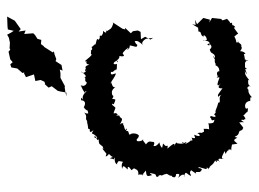

<svg xmlns="http://www.w3.org/2000/svg" viewBox="-116 -606 742 551"><g transform="rotate(-90 255.5 -330.0)"><path d="M376 -543 384 -548 381 -550 397 -575 399 -576 405 -584 417 -583 420 -594 431 -601 436 -606 434 -632 444 -628 441 -648 448 -642C456 -648 464 -653 472 -659L484 -681L456 -680L447 -679L443 -662C439 -668 435 -674 432 -681L423 -676L409 -673L393 -674L389 -672L383 -677L361 -672L353 -665L347 -672L338 -669L335 -652L322 -637L324 -631L322 -633L310 -627L318 -604L299 -600L302 -585L297 -574L291 -572L290 -573L280 -562L284 -553L271 -536L269 -529L266 -511H255L268 -514L282 -516L284 -515L308 -528H322L332 -530L329 -522L345 -525L356 -542L362 -540L381 -547ZM418 -270 426 -285 419 -297 440 -298 444 -306 442 -320 436 -326 452 -343 447 -342 449 -350 468 -379C469 -373 453 -380 450 -383C450 -383 442 -393 441 -398C439 -396 442 -395 448 -398C438 -395 434 -396 443 -406C430 -404 431 -413 428 -409C433 -422 423 -409 417 -420C426 -422 410 -427 405 -426C414 -419 411 -428 403 -427C410 -428 390 -440 398 -440C387 -431 387 -445 385 -440C379 -441 371 -441 377 -438C372 -437 365 -448 357 -457C354 -457 353 -455 360 -442C357 -455 348 -459 346 -445C342 -459 337 -456 337 -456C335 -452 325 -464 329 -453C327 -455 316 -464 327 -469C315 -454 311 -451 308 -462C312 -451 298 -462 296 -453C294 -452 285 -453 284 -468C288 -459 288 -467 284 -471C286 -466 282 -471 264 -457C271 -458 270 -456 268 -453C267 -458 252 -471 242 -460C253 -470 254 -468 244 -469C243 -456 234 -455 224 -461C224 -461 217 -458 214 -450C219 -450 211 -450 206 -448C205 -454 207 -457 209 -460C195 -449 195 -458 186 -453C185 -451 184 -440 190 -453C170 -448 181 -455 179 -451C163 -447 161 -451 161 -444C153 -444 149 -444 158 -433C142 -442 155 -438 137 -422C134 -428 136 -433 142 -429C123 -419 130 -421 134 -417C132 -420 116 -417 118 -415C109 -407 117 -411 111 -407C100 -402 105 -407 107 -409C99 -404 94 -398 87 -394C101 -387 92 -398 82 -398C92 -383 83 -395 90 -389C74 -375 86 -372 77 -386C74 -364 69 -380 80 -372C59 -375 58 -361 62 -366C71 -360 70 -364 67 -348C62 -355 47 -351 47 -351C59 -348 55 -346 45 -335C55 -336 56 -333 43 -324C47 -318 53 -318 41 -307C50 -317 44 -301 29 -305C34 -302 27 -290 32 -286C26 -297 26 -296 42 -283C25 -281 24 -280 29 -265C36 -273 33 -272 35 -270C31 -249 30 -257 24 -252C24 -242 28 -252 29 -240C25 -236 33 -231 31 -228C37 -221 25 -218 27 -206C37 -210 20 -205 26 -210C20 -201 22 -197 32 -196C34 -183 29 -187 21 -190C40 -173 24 -169 25 -174C42 -168 35 -169 27 -155C29 -149 33 -162 43 -153C36 -143 29 -135 38 -140C39 -131 34 -128 45 -122C52 -126 46 -135 52 -131C47 -110 43 -108 51 -108C56 -113 44 -99 46 -105C52 -98 55 -95 50 -101C59 -97 55 -92 71 -84C59 -76 76 -78 72 -87C69 -70 71 -72 66 -72C77 -75 77 -79 75 -58C76 -72 89 -60 98 -57C81 -52 96 -56 102 -44C94 -47 108 -42 100 -56C101 -48 106 -38 99 -38C121 -38 123 -28 123 -44C113 -37 118 -33 119 -20C124 -24 128 -35 133 -26C139 -16 135 -22 139 -28C146 -10 156 -20 152 -12C162 -22 150 -21 159 -6C167 -5 158 3 180 -15C183 1 177 3 186 -9C191 -9 184 1 190 0C185 8 207 -4 197 -6C202 0 218 13 208 8C212 10 227 12 219 5C223 0 240 -1 242 16C236 17 255 17 255 17C259 2 248 18 253 21C263 11 273 10 273 12C283 1 287 19 283 19C288 7 297 12 305 10C304 0 303 5 301 14C319 0 316 3 328 1C312 9 320 7 334 2C329 13 344 -1 334 1C344 4 357 -4 358 12C360 -7 364 2 357 8C360 -2 361 3 378 -2C378 -2 375 -6 377 3C385 -1 386 -16 383 -14C396 -2 398 -11 399 -9C407 -8 402 -13 417 -21C405 -13 411 -13 410 -24C414 -22 425 -28 427 -29C429 -25 432 -24 435 -18C449 -28 450 -30 453 -30C452 -23 456 -28 459 -32C460 -36 459 -44 455 -39C457 -32 475 -34 461 -45C468 -39 464 -38 485 -57C474 -47 479 -48 473 -63L478 -68L477 -66L480 -93L467 -101L475 -99L480 -118L462 -136L475 -142L460 -140L462 -150L452 -133L441 -132C441 -121 431 -129 426 -117C435 -120 428 -108 417 -108C411 -122 416 -120 415 -114C414 -100 408 -98 401 -101C404 -111 407 -104 406 -100C400 -94 396 -92 389 -100C394 -100 376 -96 386 -98C376 -97 380 -82 364 -85C378 -92 368 -90 359 -84C360 -88 348 -82 347 -85C356 -81 344 -83 344 -83C340 -71 327 -72 327 -72C327 -72 328 -83 313 -77C316 -69 314 -76 309 -80C310 -66 311 -73 292 -77C294 -77 278 -80 293 -67C286 -73 277 -81 278 -63C261 -75 260 -78 253 -75C249 -71 255 -81 259 -66C253 -77 236 -65 237 -75C228 -83 228 -84 237 -75C220 -79 216 -84 209 -83C206 -86 218 -75 203 -87C195 -77 195 -87 198 -94C198 -94 201 -99 193 -98C193 -93 182 -98 188 -86C178 -88 178 -89 177 -105C175 -99 162 -105 155 -98C166 -99 159 -118 163 -117C149 -116 156 -113 148 -128C143 -114 155 -122 149 -135C145 -124 136 -126 145 -144C139 -144 131 -135 137 -153C137 -150 122 -146 130 -155C132 -149 125 -155 118 -170C134 -159 114 -177 121 -178C128 -178 122 -173 119 -176C119 -194 121 -198 124 -191C120 -204 108 -198 113 -200C124 -200 117 -207 105 -221C119 -220 111 -218 113 -227C123 -237 121 -232 108 -236C106 -238 117 -244 123 -244C109 -254 112 -260 114 -261C122 -255 125 -263 124 -259C124 -272 130 -272 117 -283C117 -283 116 -281 132 -294C121 -292 131 -291 132 -289C126 -293 125 -307 127 -308C133 -313 133 -303 143 -303C150 -309 151 -327 143 -330V-322C143 -340 161 -324 154 -345C152 -336 171 -336 158 -341C165 -348 179 -342 171 -356C172 -341 184 -348 174 -358C192 -347 191 -351 197 -360C191 -359 204 -352 199 -369C199 -369 204 -357 207 -371C205 -378 206 -374 209 -375C227 -369 219 -367 231 -380C241 -374 236 -384 232 -375C250 -368 245 -369 248 -380C257 -371 260 -381 257 -379C263 -379 270 -386 282 -370C277 -379 295 -382 297 -382C286 -382 296 -385 293 -384C299 -382 312 -370 321 -369C320 -375 312 -386 326 -383C320 -377 338 -369 329 -369C336 -366 331 -366 348 -366C344 -380 354 -377 357 -366C344 -362 365 -364 359 -364C355 -363 356 -364 358 -367C367 -351 379 -364 371 -359C367 -343 374 -346 374 -346C378 -354 384 -346 395 -334C383 -330 394 -336 393 -339C387 -336 388 -330 401 -329C402 -329 397 -313 397 -310C407 -304 398 -309 413 -315C416 -307 412 -302 401 -290C409 -300 418 -286 420 -283L423 -262Z"/></g></svg>

Font: Charger Distortion
Style: 1
Weight: 400
Designer: Jasper
Foundry: Cannot Into Space Fonts
Version: Version 0.98